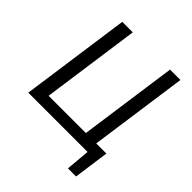

<svg xmlns="http://www.w3.org/2000/svg" viewBox="-225 -838 1137 1137"><g transform="rotate(45 343.5 -269.5)"><path d="M231 -690 134 0H46L143 -690ZM628 -72 618 0H126L136 -72ZM630 -690 533 0H446L543 -690ZM543 -7 618 0 597 151H529Z"/></g></svg>

Font: Exo 2
Style: Italic
Weight: 400
Italic angle: -8°
Designer: Natanael Gama
Foundry: Natanael Gama
Version: Version 2.010